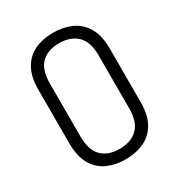

<svg xmlns="http://www.w3.org/2000/svg" viewBox="-175 -847 902 969"><g transform="rotate(-30 276.5 -362.5)"><path d="M276 6Q218 6 171 -15Q124 -36 96.5 -83Q69 -130 69 -208V-518Q69 -595 96.5 -642Q124 -689 170.5 -710Q217 -731 276 -731Q335 -731 382 -710Q429 -689 457 -642Q485 -595 485 -518V-208Q485 -130 457 -83Q429 -36 382 -15Q335 6 276 6ZM276 -55Q343 -55 381 -92Q419 -129 419 -208V-518Q419 -596 381 -633Q343 -670 276 -670Q209 -670 172 -633Q135 -596 135 -518V-208Q135 -129 172 -92Q209 -55 276 -55Z"/></g></svg>

Font: Dosis ExtraLight
Style: Regular
Weight: 400
Version: Version 3.001; ttfautohint (v1.8.2)